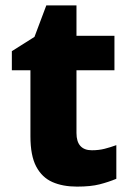

<svg xmlns="http://www.w3.org/2000/svg" viewBox="-20 -683 482 713"><path d="M321 -125Q347 -125 368.5 -130.5Q390 -136 412 -144V-19Q383 -7 350 1.5Q317 10 266 10Q213 10 174.5 -7Q136 -24 114.5 -64.5Q93 -105 93 -177V-422H24V-493L108 -546L152 -663H264V-550H405V-422H264V-189Q264 -157 278.5 -141Q293 -125 321 -125Z"/></svg>

Font: Noto Sans Hebrew Thin ExtraBold
Style: Regular
Weight: 800
Version: Version 3.001